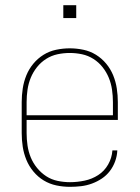

<svg xmlns="http://www.w3.org/2000/svg" viewBox="-20 -715 540 743"><path d="M251 8Q224 8 198 2.5Q172 -3 149.5 -16.5Q127 -30 109.5 -51Q92 -72 82 -96.5Q72 -121 68 -147Q64 -173 64 -200V-320Q64 -346 68 -372.5Q72 -399 82 -423.5Q92 -448 109 -468.5Q126 -489 148.5 -503Q171 -517 197.5 -522.5Q224 -528 250 -528Q276 -528 302.5 -522.5Q329 -517 351.5 -503Q374 -489 391 -468.5Q408 -448 418 -423.5Q428 -399 432 -372.5Q436 -346 436 -320V-251H83V-200Q83 -176 86.5 -152Q90 -128 99 -106Q108 -84 123.5 -65Q139 -46 159 -33Q179 -20 203 -15Q227 -10 251 -10Q279 -10 307.5 -16Q336 -22 360 -37.5Q384 -53 398.5 -78.5Q413 -104 415 -133H434Q433 -111 425.5 -90.5Q418 -70 405 -53Q392 -36 374 -24Q356 -12 335.5 -4.5Q315 3 293.5 5.5Q272 8 251 8ZM83 -269H417V-320Q417 -344 413.5 -368Q410 -392 401 -414Q392 -436 377 -455Q362 -474 341.5 -487Q321 -500 297.5 -505Q274 -510 250 -510Q226 -510 202.5 -505Q179 -500 158.5 -487Q138 -474 123 -455Q108 -436 99 -414Q90 -392 86.5 -368Q83 -344 83 -320ZM225 -645V-695H275V-645Z"/></svg>

Font: Iosevka SS04 Thin
Style: Regular
Weight: 100
Monospace: yes
Designer: Belleve Invis
Foundry: Belleve Invis
Version: Version 19.0.0; ttfautohint (v1.8.4)